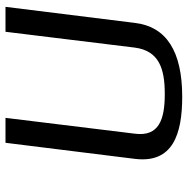

<svg xmlns="http://www.w3.org/2000/svg" viewBox="-12 -678 699 716"><g transform="rotate(-90 338.0 -319.5)"><path d="M346 -55C252 -55 186 -76 198 -167L257 -649H164L104 -166C87 -25 196 10 336 10C505 10 597 -49 611 -166L671 -649H578L519 -167C507 -76 440 -55 346 -55Z"/></g></svg>

Font: Gamestation Text
Style: Italic
Weight: 400
Designer: Jonas Hecksher
Foundry: Jonas Hecksher, Playtypeª, e-types AS
Version: Version 1.003